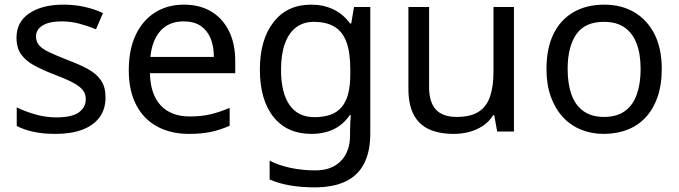

<svg xmlns="http://www.w3.org/2000/svg" viewBox="-20 -566 2921 826"><path d="M434 -148Q434 -96 408 -61Q382 -26 334 -8Q286 10 220 10Q164 10 123.5 1Q83 -8 52 -24V-104Q84 -88 129.5 -74.5Q175 -61 222 -61Q289 -61 319 -82.5Q349 -104 349 -140Q349 -160 338 -176Q327 -192 298.5 -208Q270 -224 217 -244Q165 -264 128 -284Q91 -304 71 -332Q51 -360 51 -404Q51 -472 106.5 -509Q162 -546 252 -546Q301 -546 343.5 -536.5Q386 -527 423 -510L393 -440Q359 -454 322 -464Q285 -474 246 -474Q192 -474 163.5 -456.5Q135 -439 135 -409Q135 -387 148 -371.5Q161 -356 191.5 -341.5Q222 -327 273 -307Q324 -288 360 -268Q396 -248 415 -219.5Q434 -191 434 -148Z M771 -546Q840 -546 889.5 -516Q939 -486 965.5 -431.5Q992 -377 992 -304V-251H625Q627 -160 671.5 -112.5Q716 -65 796 -65Q847 -65 886.5 -74.5Q926 -84 968 -102V-25Q927 -7 887 1.5Q847 10 792 10Q716 10 657.5 -21Q599 -52 566.5 -113.5Q534 -175 534 -264Q534 -352 563.5 -415Q593 -478 646.5 -512Q700 -546 771 -546ZM770 -474Q707 -474 670.5 -433.5Q634 -393 627 -321H900Q900 -367 886 -401Q872 -435 843.5 -454.5Q815 -474 770 -474Z M1318 -546Q1371 -546 1413.5 -526Q1456 -506 1486 -465H1491L1503 -536H1573V9Q1573 85 1547 136.5Q1521 188 1468 214Q1415 240 1333 240Q1275 240 1226.5 231.5Q1178 223 1140 206V125Q1178 145 1229 156Q1280 167 1338 167Q1407 167 1446.5 126.5Q1486 86 1486 16V-5Q1486 -17 1487 -39.5Q1488 -62 1489 -71H1485Q1457 -30 1415.5 -10Q1374 10 1319 10Q1215 10 1156.5 -63Q1098 -136 1098 -267Q1098 -395 1156.5 -470.5Q1215 -546 1318 -546ZM1330 -472Q1285 -472 1253.5 -448Q1222 -424 1205.5 -378Q1189 -332 1189 -266Q1189 -167 1225.5 -114.5Q1262 -62 1332 -62Q1373 -62 1402 -72.5Q1431 -83 1450 -105.5Q1469 -128 1478 -163Q1487 -198 1487 -246V-267Q1487 -340 1470.5 -385Q1454 -430 1419 -451Q1384 -472 1330 -472Z M2191 -536V0H2119L2106 -71H2102Q2085 -43 2058 -25Q2031 -7 1999 1.5Q1967 10 1932 10Q1868 10 1824.5 -10.5Q1781 -31 1759 -74Q1737 -117 1737 -185V-536H1826V-191Q1826 -127 1855 -95Q1884 -63 1945 -63Q2005 -63 2039.5 -85.5Q2074 -108 2088.5 -151.5Q2103 -195 2103 -257V-536Z M2827 -269Q2827 -202 2809.5 -150.5Q2792 -99 2759.5 -63Q2727 -27 2680.5 -8.5Q2634 10 2577 10Q2524 10 2479 -8.5Q2434 -27 2401 -63Q2368 -99 2349.5 -150.5Q2331 -202 2331 -269Q2331 -358 2361 -419.5Q2391 -481 2447 -513.5Q2503 -546 2580 -546Q2653 -546 2708.5 -513.5Q2764 -481 2795.5 -419.5Q2827 -358 2827 -269ZM2422 -269Q2422 -206 2438.5 -159.5Q2455 -113 2490 -88Q2525 -63 2579 -63Q2633 -63 2668 -88Q2703 -113 2719.5 -159.5Q2736 -206 2736 -269Q2736 -333 2719 -378Q2702 -423 2667.5 -447.5Q2633 -472 2578 -472Q2496 -472 2459 -418Q2422 -364 2422 -269Z"/></svg>

Font: Noto Sans Sinhala
Style: Regular
Weight: 400
Designer: Jelle Bosma - Monotype Design Team
Foundry: Monotype Imaging Inc.
Version: Version 2.006